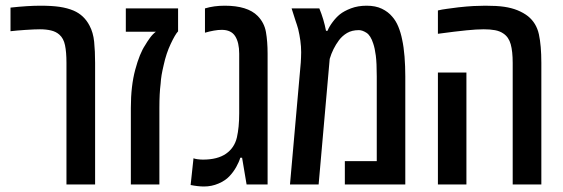

<svg xmlns="http://www.w3.org/2000/svg" viewBox="-20 -660 2013 687"><path d="M217.8 0V-435.1Q217.8 -473.6 212.6 -498.3Q207.5 -522.9 192.4 -536.1Q180.2 -546.9 162.6 -551Q145 -555.2 123 -555.2Q104 -555.2 71.3 -553Q38.6 -550.8 17.6 -548.3V-632.8Q48.3 -636.2 75.4 -637.9Q102.5 -639.6 124.5 -639.6Q165.5 -639.6 193.4 -635.5Q221.2 -631.3 243.2 -622.1Q280.8 -606 300.3 -568.4Q313.5 -543.9 316.9 -510.5Q320.3 -477.1 320.3 -435.1V0Z M448.2 0V-273.9Q448.2 -352.5 463.9 -410.6Q479.5 -468.8 499.5 -498.5Q505.9 -509.8 516.1 -523.9Q526.4 -538.1 537.6 -546.4H430.2V-629.9H617.2V-547.9Q606.9 -537.1 590.8 -502.9Q574.7 -468.8 565.9 -428.2Q561 -407.7 558.3 -392.1Q555.7 -376.5 554.7 -359.9Q550.3 -326.2 550.3 -273.9V0Z M710 7.3Q688.5 7.3 662.1 2L672.4 -93.8Q675.8 -91.8 686.5 -90.3Q697.3 -88.9 706.1 -88.9Q758.3 -88.9 788.6 -109.9Q818.8 -130.9 827.6 -168Q835.9 -204.6 835.9 -254.4V-467.8Q835.9 -507.8 821.5 -530.5Q807.1 -553.2 773.4 -553.2Q760.3 -553.2 745.4 -550.5Q730.5 -547.9 713.4 -543V-629.9Q745.1 -639.6 784.2 -639.6Q865.7 -639.6 901.9 -603Q925.8 -578.6 931.6 -545.2Q937.5 -511.7 937.5 -467.8V0H862.3L846.2 -95.7H839.8Q835.4 -80.6 825 -62Q814.5 -43.5 800.3 -28.8Q786.1 -13.7 761.7 -3.2Q737.3 7.3 710 7.3Z M1017.6 0 1056.2 -436Q1056.6 -443.4 1057.1 -453.6Q1057.6 -463.9 1057.6 -473.1Q1057.6 -493.7 1054.7 -514.6Q1051.8 -535.6 1046.9 -556.2Q1042.5 -571.8 1037.6 -585.4Q1030.8 -607.4 1023.4 -629.9H1122.6Q1138.7 -590.8 1146.5 -549.8H1151.9Q1157.7 -564.5 1170.2 -581.1Q1182.6 -597.7 1195.8 -608.4Q1210.9 -620.6 1235.8 -630.1Q1260.7 -639.6 1292 -639.6Q1323.7 -639.6 1346.4 -628.7Q1369.1 -617.7 1383.3 -600.6Q1396.5 -585.9 1405.3 -564.5Q1414.1 -543 1418.9 -518.6Q1424.8 -491.7 1427.5 -457.3Q1430.2 -422.9 1430.2 -387.2V0H1213.9V-83.5H1328.1V-386.7Q1328.1 -434.6 1324.7 -460.9Q1321.3 -487.3 1315.4 -504.4Q1306.2 -533.2 1291.3 -542.7Q1276.4 -552.2 1264.2 -552.2Q1239.3 -552.2 1221.9 -542Q1204.6 -531.7 1192.9 -516.1Q1170.4 -485.8 1159.7 -449.2L1120.1 0Z M1814.5 0V-435.1Q1814.5 -476.1 1807.4 -501.7Q1800.3 -527.3 1781.2 -540Q1768.6 -548.8 1751.2 -552Q1733.9 -555.2 1710.9 -555.2Q1685.5 -555.2 1648.9 -551.5Q1612.3 -547.9 1546.9 -539.1V-622.6Q1560.5 -626 1579.1 -628.4Q1597.7 -630.9 1620.1 -633.8Q1650.9 -637.2 1674.3 -638.4Q1697.8 -639.6 1716.3 -639.6Q1758.3 -639.6 1784.4 -635.7Q1810.5 -631.8 1831.1 -623.5Q1853.5 -614.3 1869.1 -602.1Q1899.4 -577.6 1908.2 -537.4Q1917 -497.1 1917 -435.1V0ZM1546.9 0V-400.4H1648.9V0Z"/></svg>

Font: Open Sans Condensed SemiBold
Style: Regular
Weight: 600
Width: 3
Designer: Monotype Design Team
Foundry: Monotype Imaging Inc.
Version: Version 3.000; ttfautohint (v1.8.4)